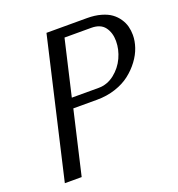

<svg xmlns="http://www.w3.org/2000/svg" viewBox="-128 -805 844 911"><g transform="rotate(-20 294.5 -350.0)"><path d="M588.9 -550.8Q588.9 -520.5 578.1 -488.8Q567.4 -457 544.9 -426.8Q522.5 -396.5 491.7 -372.6Q460.9 -348.6 417.5 -334.2Q374 -319.8 324.2 -319.8H204.1L129.9 0H44.9L207 -700.2H412.1Q450.7 -700.2 481.7 -691.4Q512.7 -682.6 532.2 -668.2Q551.8 -653.8 564.9 -634.3Q578.1 -614.7 583.5 -594Q588.9 -573.2 588.9 -550.8ZM279.8 -649.9 214.8 -370.1H350.1Q394 -370.1 430.2 -398.4Q466.3 -426.8 485.1 -467.8Q503.9 -508.8 503.9 -550.8Q503.9 -593.3 482.7 -621.6Q461.4 -649.9 415 -649.9Z"/></g></svg>

Font: Pfennig
Style: Italic
Weight: 500
Italic angle: -13°
Version: Version 20120410 ; ttfautohint (v0.8)